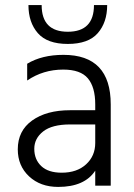

<svg xmlns="http://www.w3.org/2000/svg" viewBox="-20 -731 526 756"><path d="M223 -51Q283 -51 319 -84Q355 -117 355 -168V-241H256Q185 -241 150 -213.5Q115 -186 115 -145Q115 -103 142.5 -77Q170 -51 223 -51ZM355 -59Q313 5 209 5Q139 5 94.5 -36.5Q50 -78 50 -143Q50 -216 106.5 -256.5Q163 -297 256 -297H355V-320Q355 -388 326 -422.5Q297 -457 229 -457Q150 -457 87 -414V-480Q145 -515 230 -515Q416 -515 416 -320V0H355ZM402 -711Q402 -643 365 -600.5Q328 -558 247 -558Q166 -558 129 -600.5Q92 -643 92 -711H144Q144 -606 247 -606Q350 -606 350 -711Z"/></svg>

Font: Hind Siliguri Light
Style: Regular
Weight: 300
Designer: Jyotish Sonowal
Foundry: Indian Type Foundry
Version: Version 1.001;PS 1.0;hotconv 1.0.86;makeotf.lib2.5.63406; tt